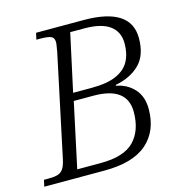

<svg xmlns="http://www.w3.org/2000/svg" viewBox="-123 -811 869 909"><g transform="rotate(-15 312.0 -357.0)"><path d="M-17 0 -10 -32H14Q39 -32 56 -36.5Q73 -41 84 -56Q95 -71 102 -104L207 -599Q209 -612 211.5 -626Q214 -640 214 -646Q214 -669 198 -675.5Q182 -682 146 -682H127L134 -714H367Q598 -714 598 -564Q598 -480 553.5 -436Q509 -392 435 -378L434 -374Q488 -364 522 -326.5Q556 -289 556 -228Q556 -121 487.5 -60.5Q419 0 278 0ZM320 -394Q397 -394 442 -414Q487 -434 506.5 -470.5Q526 -507 526 -557Q526 -614 485 -644.5Q444 -675 360 -675H291L230 -394ZM270 -39Q385 -39 434.5 -90.5Q484 -142 484 -233Q484 -356 319 -356H223L155 -39Z"/></g></svg>

Font: Noto Serif Light
Style: Italic
Weight: 300
Italic angle: -12°
Designer: Monotype Design Team
Foundry: Monotype Imaging Inc.
Version: Version 2.013